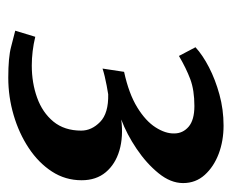

<svg xmlns="http://www.w3.org/2000/svg" viewBox="-66 -880 534 441"><g transform="rotate(90 200.5 -660.0)"><path d="M159 -412.5Q112 -412.5 88 -419Q64 -425.5 51 -428.5L65 -474.5Q81.5 -470.5 98.2 -468.5Q115 -466.5 131 -466.5Q171 -466.5 205 -478.8Q239 -491 259.8 -516.2Q280.5 -541.5 280.5 -580Q280.5 -604 260.5 -623.5Q240.5 -643 197 -642Q188 -640.5 177 -638.5Q166 -636.5 155.8 -634Q145.5 -631.5 138 -629L145.5 -678.5Q196 -689.5 227.2 -708.8Q258.5 -728 273 -750.8Q287.5 -773.5 287 -793.5Q287 -813.5 271.5 -826.8Q256 -840 224 -840Q187.5 -840 162.2 -830.5Q137 -821 109 -804.5L89 -842.5Q107 -859 135 -873.5Q163 -888 197.5 -897.5Q232 -907 269 -907Q304 -907 333.8 -895.8Q363.5 -884.5 382.2 -863.8Q401 -843 401 -814Q401 -785.5 378.5 -757.8Q356 -730 322.2 -707.2Q288.5 -684.5 255 -672Q294.5 -677 326 -667.8Q357.5 -658.5 376 -636.5Q394.5 -614.5 394.5 -581Q394.5 -543.5 374.5 -512.8Q354.5 -482 320.5 -459.5Q286.5 -437 244.8 -424.8Q203 -412.5 159 -412.5Z"/></g></svg>

Font: Merriweather 28pt ExtraBold
Style: Italic
Weight: 800
Italic angle: -7.8°
Version: Version 2.101